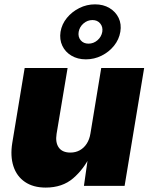

<svg xmlns="http://www.w3.org/2000/svg" viewBox="-20 -850 683 878"><path d="M189 7.8Q131.8 7.8 94 -18.1Q56.2 -43.9 41.3 -90.1Q26.4 -136.2 36.1 -196.3L92.8 -539.1H289.1L238.8 -238.3Q232.4 -198.2 248.8 -175.3Q265.1 -152.3 301.8 -152.3Q325.7 -152.3 344.7 -162.8Q363.8 -173.3 376.5 -192.9Q389.2 -212.4 393.6 -239.7L442.9 -539.1H639.2L549.8 0H363.8L383.8 -140.1H394Q363.8 -77.1 314.5 -34.7Q265.1 7.8 189 7.8ZM372.6 -578.6Q335 -578.6 306.6 -595.5Q278.3 -612.3 264.9 -640.9Q251.5 -669.4 256.8 -704.6Q262.7 -739.7 285.9 -768.1Q309.1 -796.4 342.8 -813.2Q376.5 -830.1 414.6 -830.1Q452.6 -830.1 480.7 -813.2Q508.8 -796.4 522.5 -768.1Q536.1 -739.7 530.3 -704.6Q524.4 -669.4 501.5 -640.9Q478.5 -612.3 444.8 -595.5Q411.1 -578.6 372.6 -578.6ZM384.8 -650.4Q407.7 -650.4 425.8 -666Q443.8 -681.6 447.8 -704.6Q451.2 -727.1 438.2 -742.7Q425.3 -758.3 402.8 -758.3Q379.9 -758.3 361.8 -742.7Q343.8 -727.1 339.8 -704.6Q335.9 -681.6 348.9 -666Q361.8 -650.4 384.8 -650.4Z"/></svg>

Font: Inter 18pt Black
Style: Italic
Weight: 900
Italic angle: -9.3988°
Designer: Rasmus Andersson
Foundry: rsms
Version: Version 4.001;git-66647c0bb